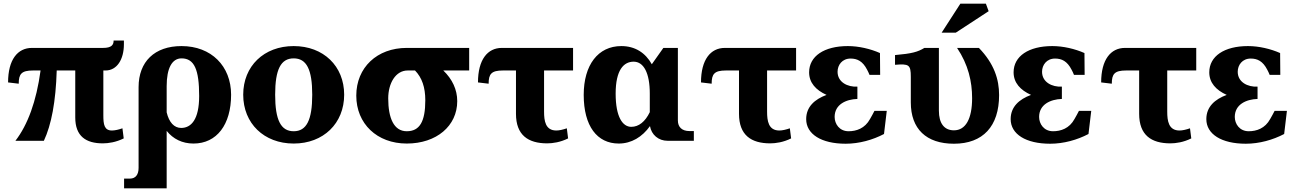

<svg xmlns="http://www.w3.org/2000/svg" viewBox="-20 -767 7061 1046"><path d="M543 -139V-383H555C617 -383 655 -443 655 -526V-546H599C599 -523 588 -506 542 -506H154C76 -506 24 -442 24 -318L82 -311C82 -364 97 -383 160 -383H201C178 -214 131 -87 64 0H219C260 -87 284 -214 289 -383H390V-127C390 -25 448 14 540 14C570 14 612 8 654 -13L647 -68C627 -61 606 -56 590 -56C548 -56 543 -89 543 -139Z M735 -292V148C735 185 718 206 688 206H656V259H888V-54C923 -10 973 15 1034 15C1161 15 1239 -88 1239 -251C1239 -407 1131 -516 969 -516C822 -516 735 -431 735 -292ZM888 -155V-298C888 -395 917 -449 969 -449C1039 -449 1065 -387 1065 -244C1065 -115 1021 -70 967 -70C929 -70 901 -100 888 -155Z M1580 -52C1510 -52 1479 -113 1479 -251C1479 -389 1510 -449 1580 -449C1650 -449 1681 -389 1681 -251C1681 -113 1650 -52 1580 -52ZM1305 -251C1305 -95 1418 15 1580 15C1742 15 1855 -95 1855 -251C1855 -407 1742 -516 1580 -516C1418 -516 1305 -407 1305 -251Z M2196 -52C2126 -52 2095 -123 2095 -231C2095 -313 2135 -383 2201 -383H2241C2279 -344 2297 -291 2297 -221C2297 -104 2266 -52 2196 -52ZM1921 -246C1921 -93 2034 15 2196 15C2358 15 2471 -81 2471 -216C2471 -279 2444 -336 2395 -383H2536V-506H2196C2034 -506 1921 -399 1921 -246Z M2944 -159V-383H3102V-506H2714C2636 -506 2584 -442 2584 -318L2642 -311C2642 -364 2657 -383 2720 -383H2791V-147C2791 -31 2857 14 2961 14C2991 14 3033 8 3075 -13L3068 -68C3048 -61 3027 -56 3011 -56C2951 -56 2944 -109 2944 -159Z M3520 -257V-156C3495 -104 3460 -76 3419 -76C3373 -76 3334 -128 3334 -257C3334 -386 3378 -431 3432 -431C3487 -431 3520 -369 3520 -257ZM3160 -250C3160 -80 3233 15 3351 15C3420 15 3479 -21 3521 -80C3529 -33 3567 0 3617 0H3760V-53H3736C3696 -53 3673 -74 3673 -111V-506H3594L3531 -417C3496 -480 3439 -516 3365 -516C3238 -516 3160 -413 3160 -250Z M4159 -159V-383H4317V-506H3929C3851 -506 3799 -442 3799 -318L3857 -311C3857 -364 3872 -383 3935 -383H4006V-147C4006 -31 4072 14 4176 14C4206 14 4248 8 4290 -13L4283 -68C4263 -61 4242 -56 4226 -56C4166 -56 4159 -109 4159 -159Z M4372 -118C4372 -36 4455 16 4587 16C4661 16 4735 -5 4796 -37L4811 -163H4744C4736 -148 4729 -134 4720 -119C4692 -67 4645 -52 4603 -52C4553 -52 4527 -92 4527 -130C4527 -198 4589 -226 4651 -228V-295C4598 -292 4543 -319 4543 -376C4543 -413 4568 -448 4614 -448C4650 -448 4680 -434 4704 -387C4709 -379 4713 -368 4717 -359H4775L4774 -478C4722 -501 4658 -516 4599 -516C4470 -516 4388 -461 4388 -373C4388 -316 4425 -276 4483 -250C4418 -226 4372 -185 4372 -118Z M5423 -249C5423 -335 5396 -420 5313 -506H5194C5255 -415 5276 -323 5276 -232C5276 -120 5241 -57 5177 -57C5124 -57 5095 -95 5095 -164V-506H5016C4980 -484 4948 -475 4856 -467V-414C4932 -420 4942 -415 4942 -348V-209C4942 -65 5026 16 5177 16C5335 16 5423 -79 5423 -249ZM5110 -589H5187L5366 -706L5351 -747H5212Z M5486 -118C5486 -36 5569 16 5701 16C5775 16 5849 -5 5910 -37L5925 -163H5858C5850 -148 5843 -134 5834 -119C5806 -67 5759 -52 5717 -52C5667 -52 5641 -92 5641 -130C5641 -198 5703 -226 5765 -228V-295C5712 -292 5657 -319 5657 -376C5657 -413 5682 -448 5728 -448C5764 -448 5794 -434 5818 -387C5823 -379 5827 -368 5831 -359H5889L5888 -478C5836 -501 5772 -516 5713 -516C5584 -516 5502 -461 5502 -373C5502 -316 5539 -276 5597 -250C5532 -226 5486 -185 5486 -118Z M6339 -159V-383H6497V-506H6109C6031 -506 5979 -442 5979 -318L6037 -311C6037 -364 6052 -383 6115 -383H6186V-147C6186 -31 6252 14 6356 14C6386 14 6428 8 6470 -13L6463 -68C6443 -61 6422 -56 6406 -56C6346 -56 6339 -109 6339 -159Z M6552 -118C6552 -36 6635 16 6767 16C6841 16 6915 -5 6976 -37L6991 -163H6924C6916 -148 6909 -134 6900 -119C6872 -67 6825 -52 6783 -52C6733 -52 6707 -92 6707 -130C6707 -198 6769 -226 6831 -228V-295C6778 -292 6723 -319 6723 -376C6723 -413 6748 -448 6794 -448C6830 -448 6860 -434 6884 -387C6889 -379 6893 -368 6897 -359H6955L6954 -478C6902 -501 6838 -516 6779 -516C6650 -516 6568 -461 6568 -373C6568 -316 6605 -276 6663 -250C6598 -226 6552 -185 6552 -118Z"/></svg>

Font: LT Superior Serif ExtraBold
Style: Regular
Weight: 800
Designer: Daniel Lyons
Foundry: LyonsType
Version: Version 2.120;FEAKit 1.0